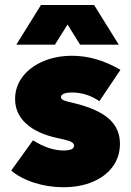

<svg xmlns="http://www.w3.org/2000/svg" viewBox="-20 -743 530 776"><path d="M25.4 -53.7 113.3 -175.8Q179.2 -134.8 236.3 -134.8Q279.3 -134.8 279.3 -154.3Q279.3 -163.1 269.5 -168.7Q259.8 -174.3 236.3 -179.7L213.9 -184.6Q129.9 -202.6 85.4 -243.4Q41 -284.2 41 -342.8Q41 -392.6 71 -432.4Q101.1 -472.2 153.8 -494.9Q206.5 -517.6 271.5 -517.6Q369.6 -517.6 466.8 -460.9L381.8 -334Q330.6 -369.1 271.5 -369.1Q249.5 -369.1 238 -364.3Q226.6 -359.4 226.6 -350.6Q226.6 -344.2 232.9 -340.1Q239.3 -335.9 254.9 -332L279.3 -326.2Q374.5 -303.2 419.7 -263.4Q464.8 -223.6 464.8 -162.1Q464.8 -110.4 436.3 -70.6Q407.7 -30.8 355.7 -8.5Q303.7 13.7 236.3 13.7Q174.8 13.7 118.4 -4.4Q62 -22.5 25.4 -53.7ZM145.5 -722.7H360.4L460 -562.5H303.7L252.9 -644L202.1 -562.5H45.9Z"/></svg>

Font: Wanted Sans ExtraBlack
Style: Regular
Weight: 900
Designer: Original Design by Kil Hyung-jin and Kang Hanbin, Wanted Lab, Inc; Hangeul from Source Han Sans by Jang Soo-young and Ka
Foundry: Wanted Lab, Inc.
Version: Version 1.001